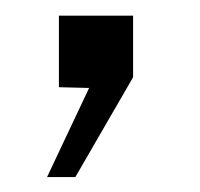

<svg xmlns="http://www.w3.org/2000/svg" viewBox="-20 -114 262 251"><path d="M41.5 117.5 96.5 1 57 0V-93.5H154V-13L78.5 117.5Z"/></svg>

Font: Public Sans Thin ExtraLight
Style: Regular
Weight: 250
Version: Version 1.007